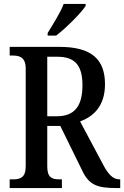

<svg xmlns="http://www.w3.org/2000/svg" viewBox="-20 -951 628 971"><path d="M221 -784V-771H264C316 -811 391 -886 413 -921V-931H302C285 -886 249 -830 221 -784ZM29 0H293V-44H281C244 -44 219 -52 219 -109V-314H285L395 -90C430 -15 472 0 569 0H588V-44H584C550 -44 526 -71 498 -125L385 -337C451 -361 511 -413 511 -525C511 -653 441 -714 280 -714H29V-670H46C79 -670 110 -661 110 -604V-109C110 -52 81 -44 46 -44H29ZM267 -363H219V-664H271C360 -664 397 -619 397 -520C397 -417 359 -363 267 -363Z"/></svg>

Font: Noto Serif Ethiopic Condensed Medium
Style: Regular
Weight: 500
Width: 3
Designer: Monotype Design Team
Foundry: Monotype Imaging Inc.
Version: Version 2.102